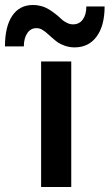

<svg xmlns="http://www.w3.org/2000/svg" viewBox="-115 -745 437 765"><path d="M16.1 -725.1Q23.9 -725.1 31 -724.4Q38.1 -723.6 45.2 -721.7Q52.2 -719.7 57.4 -718.3Q62.5 -716.8 69.3 -713.1Q76.2 -709.5 79.3 -708Q82.5 -706.5 89.6 -701.4Q96.7 -696.3 98.4 -695.1Q100.1 -693.8 107.7 -688Q115.2 -682.1 116.2 -681.2Q128.4 -669.4 134.8 -664.3Q141.1 -659.2 152.6 -653.6Q164.1 -647.9 175.8 -647.9Q200.7 -647.9 214.8 -667.2Q229 -686.5 229 -719.2H301.8Q301.8 -642.6 270 -599.4Q238.3 -556.2 182.1 -556.2Q162.1 -556.2 144 -562.5Q126 -568.8 115.7 -575.9Q105.5 -583 91.8 -595.2Q88.9 -597.7 80.1 -605.7Q71.3 -613.8 67.4 -616.7Q63.5 -619.6 56.4 -624.5Q49.3 -629.4 43 -631.1Q36.6 -632.8 29.8 -632.8Q7.3 -632.8 -6.3 -612.8Q-20 -592.8 -20 -560.1H-95.2Q-95.2 -639.2 -66.2 -682.1Q-37.1 -725.1 16.1 -725.1ZM48.8 -500H168.9V0H48.8Z"/></svg>

Font: Overused Grotesk SemiBold
Style: Regular
Weight: 600
Version: Version 0.002